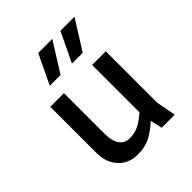

<svg xmlns="http://www.w3.org/2000/svg" viewBox="-215 -920 1071 1071"><g transform="rotate(-45 320.0 -385.0)"><path d="M454 0 438 -70Q389 -26 348.5 -7Q308 12 255 12Q183 12 140 -35.5Q97 -83 97 -159V-522H205V-199Q205 -145 226 -114.5Q247 -84 287 -84Q326 -84 358.5 -100Q391 -116 427 -149V-522H535V-116L557 0ZM262 -782H373L263 -607H178ZM437 -782H548L438 -607H353Z"/></g></svg>

Font: Amiko SemiBold
Style: Regular
Weight: 600
Designer: Pablo Impallari, Rodrigo Fuenzalida, Andres Torresi
Foundry: Impallari Type
Version: Version 1.001; ttfautohint (v1.3)